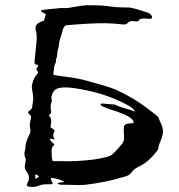

<svg xmlns="http://www.w3.org/2000/svg" viewBox="-20 -721 696 745"><path d="M117.7 -26.9Q130.9 -33.7 130.9 -35.2Q130.9 -36.6 127 -40Q123 -43.5 120.1 -43.5L116.2 -43ZM242.7 -95.2Q275.9 -95.2 317.4 -99.1Q375.5 -104.5 408.2 -116.7Q418.5 -120.6 456.1 -166Q461.4 -174.3 461.4 -184.6Q461.4 -191.9 460.9 -198.7Q460 -208.5 460 -215.3Q460 -222.7 460.9 -229.5Q462.4 -240.2 479.2 -241.7Q496.1 -243.2 497.6 -243.2L498 -247.1Q497.6 -268.1 418.9 -293Q390.1 -301.3 374 -310.5Q370.6 -312.5 370.6 -314.5Q370.6 -319.3 375.5 -319.3Q393.6 -318.4 411.1 -316.4L425.3 -315.4Q442.9 -306.2 464.8 -300.8Q484.4 -295.9 503.4 -287.6Q497.6 -302.7 473.6 -314Q406.7 -350.6 320.3 -369.6Q263.2 -381.8 233.9 -381.8Q210.4 -381.8 199 -376Q187.5 -370.1 182.6 -355Q179.2 -346.7 179.2 -341.8Q179.2 -338.9 180.2 -336.2Q181.2 -333.5 181.2 -330.6Q181.2 -326.7 179.2 -322.8Q176.3 -314 176.3 -305.7Q176.3 -298.8 178.2 -292L178.7 -288.1Q178.7 -279.8 168.9 -273.4Q178.7 -264.2 178.7 -252.9Q178.7 -245.6 177.5 -239.3Q176.3 -232.9 175.8 -227.1Q187 -220.2 189.2 -218Q191.4 -215.8 191.4 -212.4L190.9 -210.4Q186.5 -203.6 186.5 -196.8Q186.5 -188.5 192.4 -179.7L174.3 -183.1V-181.6Q174.3 -177.7 177 -174.3Q179.7 -170.9 184.1 -167.2Q188.5 -163.6 191.4 -159.7Q180.2 -152.3 180.2 -136.7Q180.2 -105.5 183.6 -98.6L184.6 -95.7H220.7ZM110.4 4.4H104.5Q84 4.4 84 -3.9Q84 -5.9 85.4 -8.8Q92.3 -20 92.3 -31.2Q92.3 -43.5 83.5 -54.7Q76.2 -64 76.2 -73.2Q76.2 -83.5 79.1 -93.3V-94.2Q80.1 -97.7 80.1 -100.6Q80.1 -105 78.1 -109.4Q74.7 -116.7 74.7 -124Q74.7 -129.4 76.2 -134.3Q77.6 -139.2 78.1 -144Q78.1 -167.5 92.3 -195.3Q98.1 -205.1 98.1 -214.8Q98.1 -218.3 97.2 -222.7Q95.7 -229.5 95.7 -235.8Q95.7 -247.1 99.6 -258.3Q100.6 -261.7 100.6 -264.6Q100.6 -266.6 100.1 -269.8Q99.6 -272.9 94.2 -277.3Q88.9 -281.7 88.9 -285.2Q88.9 -288.6 94.7 -292Q105 -298.3 105 -307.1Q105.5 -313 106.9 -319.3Q108.4 -327.6 108.9 -335.9Q108.4 -355.5 104.5 -375Q103.5 -379.9 103.5 -384.3Q103.5 -389.2 104.5 -394L106.4 -399.4Q109.9 -417 123 -432.1Q127.4 -436 127.4 -440.4Q127.4 -444.3 123.5 -448.2Q121.1 -450.7 121.1 -453.1Q121.1 -456.1 124.5 -459Q127.9 -461.9 127.9 -467.8Q127.4 -469.7 117.7 -471.2Q116.7 -471.7 115.2 -473.9Q113.8 -476.1 113.8 -479.5Q113.8 -484.9 118.2 -523.4L122.6 -569.8Q122.6 -581.1 122.1 -586.4Q121.6 -589.8 121.3 -593.3Q121.1 -596.7 119.4 -601.6Q117.7 -606.4 117.7 -611.8Q117.7 -631.8 150.4 -640.6L158.2 -665.5Q149.4 -670.4 139.6 -676.3Q139.6 -680.2 142.3 -681.6Q145 -683.1 180.7 -686.5Q207 -688.5 210.2 -689.2Q213.4 -689.9 218.3 -689.9L231 -689.5Q245.1 -689.5 257.8 -692.4Q263.7 -693.8 265.1 -693.8Q296.9 -699.7 314.5 -700.7Q358.9 -700.7 379.9 -699.2Q405.8 -696.3 423.3 -693.8Q446.3 -691.9 479.5 -691.9Q493.7 -691.9 553.7 -671.9Q568.8 -665.5 570.3 -653.8Q570.3 -651.9 566.4 -648.4Q562.5 -647.9 558.1 -647.9Q553.7 -647.9 548.8 -648.7Q543.9 -649.4 539.1 -649.4Q534.2 -649.4 527.3 -648.2Q520.5 -647 516.1 -637.7L509.3 -638.2Q503.9 -638.2 500 -638.7Q496.1 -639.2 492.7 -639.2Q482.4 -639.2 476.3 -632.6Q470.2 -626 459.5 -626L454.1 -626.5Q418 -630.4 389.6 -630.9Q361.3 -630.9 325.2 -629.4L288.6 -627Q263.7 -625 253.9 -624.5Q244.1 -624 233.4 -622.1Q225.1 -613.3 223.1 -603L221.7 -597.7Q208.5 -558.1 208.5 -546.9Q208.5 -539.1 205.6 -531.7Q202.1 -522 202.1 -511.2Q202.1 -502.4 199.5 -496.6Q196.8 -490.7 196.8 -485.4L197.3 -480Q189.9 -467.8 189.9 -455.6Q189.5 -448.7 187.5 -441.9Q187 -439 187 -431.2Q189.9 -430.7 192.4 -429.7Q200.7 -427.7 227.1 -424.3Q281.7 -418.5 333 -403.3Q396.5 -386.2 427.2 -374Q494.6 -343.8 547.4 -303.7Q592.8 -270.5 594.7 -265.6Q597.7 -256.3 602.1 -247.1Q612.3 -229.5 612.3 -209.5Q612.3 -196.8 603 -174.3Q595.7 -157.7 593.3 -140.1L583.5 -128.4Q554.2 -90.3 514.2 -72.3Q500 -64.9 491.2 -53Q482.4 -41 467.3 -36.6Q392.1 -13.2 310.1 -3.9Q298.3 -2.9 283.7 -2.9Q269.5 -2.9 253.7 -3.7Q237.8 -4.4 213.4 -4.4Q209 -5.4 202.6 -8.3Q207.5 -13.2 217.8 -13.2Q225.6 -13.2 229.5 -15.6Q211.4 -26.4 180.2 -31.2Q177.2 -28.3 177.2 -25.4Q177.2 -22.5 180.7 -18.1Q184.1 -13.7 184.1 -10.3Q184.1 -8.3 182.1 -5.9H160.6Q140.6 -5.9 127.9 0.5Q122.1 3.4 110.4 4.4Z"/></svg>

Font: Kurland
Style: Regular
Weight: 400
Designer: GGBot
Version: 0.22